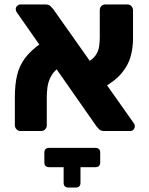

<svg xmlns="http://www.w3.org/2000/svg" viewBox="-20 -591 674 866"><path d="M451 0Q435 0 427 -8Q419 -16 416 -20L56 -535Q51 -542 51 -550Q51 -558 57.5 -564.5Q64 -571 73 -571H184Q200 -571 208 -563Q216 -555 220 -550L583 -36Q587 -31 587.5 -27.5Q588 -24 588 -21Q588 -13 582 -6.5Q576 0 567 0ZM72 0Q62 0 54.5 -8Q47 -16 47 -26V-153Q47 -209 57 -251.5Q67 -294 93 -329Q119 -364 168 -398L245 -286Q221 -268 209 -244.5Q197 -221 194 -197Q191 -173 191 -154V-26Q191 -15 183.5 -7.5Q176 0 166 0ZM443 -194 365 -305Q397 -321 410.5 -340.5Q424 -360 427 -381Q430 -402 430 -421V-545Q430 -557 437.5 -564Q445 -571 455 -571H555Q566 -571 573 -563Q580 -555 580 -545V-417Q580 -376 569.5 -337Q559 -298 529.5 -262Q500 -226 443 -194ZM202 163Q180 163 180 141V98Q180 76 202 76H410Q432 76 432 98V141Q432 163 410 163ZM289 255Q267 255 267 233V144Q267 127 273 124.5Q279 122 289 122H321Q331 122 337 124.5Q343 127 343 144V233Q343 255 321 255Z"/></svg>

Font: DVN-Rubik
Style: Bold
Weight: 700
Designer: Hubert and Fischer
Foundry: Hubert & Fischer
Version: Version 2.102